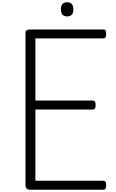

<svg xmlns="http://www.w3.org/2000/svg" viewBox="-20 -1689 1030 1709"><path d="M251 0Q229 0 218 -10Q207 -20 207 -40V-1399Q207 -1413 218 -1420Q229 -1427 251 -1427H897Q912 -1427 918.5 -1418.5Q925 -1410 925 -1387Q925 -1365 918.5 -1356Q912 -1347 897 -1347H295V-794H803Q818 -794 824.5 -785.5Q831 -777 831 -754Q831 -732 824.5 -723Q818 -714 803 -714H295V-80H897Q912 -80 918.5 -71.5Q925 -63 925 -40Q925 -18 918.5 -9Q912 0 897 0ZM578 -1543Q550 -1543 536 -1558.5Q522 -1574 522 -1605Q522 -1637 536 -1653Q550 -1669 578 -1669Q605 -1669 619 -1653Q633 -1637 633 -1605Q634 -1574 619.5 -1558.5Q605 -1543 578 -1543Z"/></svg>

Font: Playwrite ID
Style: Regular
Weight: 400
Designer: Veronika Burian, José Scaglione
Foundry: TypeTogether
Version: Version 1.002